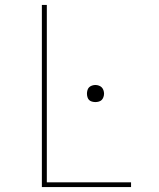

<svg xmlns="http://www.w3.org/2000/svg" viewBox="-20 -755 640 775"><path d="M149 0V-735H169V-19H509V0ZM365 -343Q358 -343 351 -345Q344 -347 339.5 -351.5Q335 -356 333 -363Q331 -370 331 -377Q331 -384 333 -391Q335 -398 339.5 -402.5Q344 -407 351 -409.5Q358 -412 365 -412Q372 -412 379 -409.5Q386 -407 390.5 -402.5Q395 -398 397.5 -391Q400 -384 400 -377Q400 -370 397.5 -363Q395 -356 390.5 -351.5Q386 -347 379 -345Q372 -343 365 -343Z"/></svg>

Font: Zed Sans Thin Extended
Style: Regular
Weight: 100
Width: 7
Designer: Belleve Invis
Foundry: Belleve Invis
Version: Version 1.0.0; ttfautohint (v1.8.4)